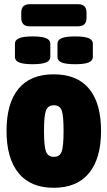

<svg xmlns="http://www.w3.org/2000/svg" viewBox="-20 -884 510 912"><path d="M235 8Q125 8 68 -62Q11 -132 11 -262Q11 -393 67.5 -462Q124 -531 235 -531Q347 -531 403.5 -462Q460 -393 460 -262Q460 -132 403 -62Q346 8 235 8ZM236 -139Q264 -139 273 -164Q282 -189 282 -262Q282 -335 273 -359.5Q264 -384 236 -384Q208 -384 198.5 -359.5Q189 -335 189 -262Q189 -189 198.5 -164Q208 -139 236 -139ZM337 -579Q292 -579 272.5 -587.5Q253 -596 253 -613V-677Q253 -694 272.5 -702.5Q292 -711 337 -711Q382 -711 401.5 -702.5Q421 -694 421 -677V-613Q421 -596 401.5 -587.5Q382 -579 337 -579ZM135 -579Q91 -579 71 -587.5Q51 -596 51 -613V-677Q51 -694 71 -702.5Q91 -711 135 -711Q179 -711 199 -702.5Q219 -694 219 -677V-613Q219 -596 199 -587.5Q179 -579 135 -579ZM121 -759Q81 -759 81 -799V-824Q81 -864 121 -864H351Q391 -864 391 -824V-799Q391 -759 351 -759Z"/></svg>

Font: Asap Condensed Black
Style: Regular
Weight: 900
Width: 3
Designer: Pablo Cosgaya
Foundry: Omnibus-Type
Version: Version 3.001; ttfautohint (v1.8.4.7-5d5b)